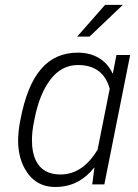

<svg xmlns="http://www.w3.org/2000/svg" viewBox="-20 -753 563 784"><path d="M206 10.5Q122 10.5 80.5 -65.5Q54 -114 54 -179Q54 -216 62.5 -259.5Q90 -406.5 149 -472.5Q205.5 -538 298 -538Q347.5 -538 384 -516Q420.5 -494 439.5 -453.5L441 -454L455.5 -528.5H511.5L406 0H356.5L365.5 -67.5L364.5 -68.5Q334.5 -30.5 295 -10Q255.5 10.5 206 10.5ZM227 -40.5Q317.5 -40.5 378.5 -142L428 -390.5Q401.5 -487 299 -487.5Q231.5 -487.5 186.5 -429Q141.5 -370.5 121.5 -269.5L119.5 -259.5Q110 -215 110.5 -178.5Q110.5 -131 126 -98.5Q153.5 -40.5 227 -40.5ZM345.5 -603.5H295L409 -733H481.5Z"/></svg>

Font: Roberto Sans Light
Style: Italic
Weight: 300
Italic angle: -11°
Designer: Google
Version: Version 1.00;June 11, 2020;FontCreator 12.0.0.2522 64-bit; t